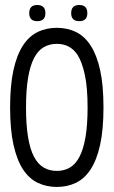

<svg xmlns="http://www.w3.org/2000/svg" viewBox="-20 -740 450 760"><path d="M205.1 -629.9Q246.6 -629.9 280.8 -613.3Q314.9 -596.7 339.1 -559.3Q363.3 -522 376.5 -461.9Q389.6 -401.9 389.6 -314.9Q389.6 -226.6 376.2 -166.3Q362.8 -106 338.4 -69.1Q314 -32.2 280 -16.1Q246.1 0 205.1 0Q163.6 0 129.4 -16.4Q95.2 -32.7 71 -69.6Q46.9 -106.4 33.4 -166.7Q20 -227.1 20 -314.9Q20 -401.4 33 -461.2Q45.9 -521 70.1 -558.6Q94.2 -596.2 128.4 -613Q162.6 -629.9 205.1 -629.9ZM287.1 -522.5Q258.3 -566.4 205.1 -566.4Q175.8 -566.4 152.8 -553Q129.9 -539.6 114.5 -509.5Q99.1 -479.5 91.1 -431.6Q83 -383.8 83 -314.9Q83 -245.1 91.1 -197Q99.1 -148.9 114.7 -119.4Q130.4 -89.8 153.1 -76.7Q175.8 -63.5 205.1 -63.5Q233.4 -63.5 256.1 -76.4Q278.8 -89.4 294.4 -119.1Q310.1 -148.9 318.4 -197Q326.7 -245.1 326.7 -314.9Q326.7 -393.1 315.9 -443.4Q305.2 -493.7 287.1 -522.5ZM127.4 -720.2Q159.7 -720.2 159.7 -688Q159.7 -656.2 127.4 -656.2Q95.7 -656.2 95.7 -688Q95.7 -720.2 127.4 -720.2ZM293.9 -720.2Q325.7 -720.2 325.7 -688Q325.7 -656.2 293.9 -656.2Q261.7 -656.2 261.7 -688Q261.7 -720.2 293.9 -720.2Z"/></svg>

Font: Fibel Sued LRS
Style: Regular
Weight: 400
Designer: Peter Wiegel
Foundry: Peter Wiegel
Version: Version 000.000